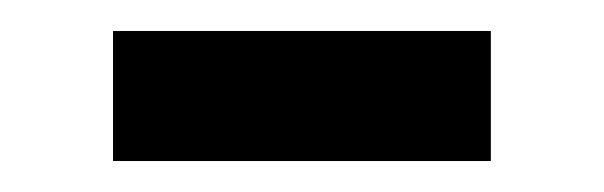

<svg xmlns="http://www.w3.org/2000/svg" viewBox="-20 -329 390 124"><path d="M297 -225H53V-309H297Z"/></svg>

Font: Hind Colombo Medium
Style: Regular
Weight: 500
Designer: Jyotish Sonowal, Aditi Pimprikar
Foundry: Indian Type Foundry
Version: Version 1.000;PS 1.0;hotconv 1.0.86;makeotf.lib2.5.63406; tt